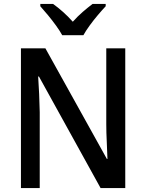

<svg xmlns="http://www.w3.org/2000/svg" viewBox="-20 -961 746 981"><path d="M620 0H494L179 -570H175Q178 -527 180 -480.5Q182 -434 183 -388V0H87V-714H212L526 -149H529Q528 -188 525.5 -236Q523 -284 523 -327V-714H620ZM298 -781Q286 -803 266.5 -830Q247 -857 225.5 -883Q204 -909 186 -929V-941H251Q275 -924 301.5 -900.5Q328 -877 352 -850Q377 -878 402.5 -900Q428 -922 453 -941H520V-929Q502 -910 480 -884Q458 -858 438 -830.5Q418 -803 406 -781Z"/></svg>

Font: Noto Sans Gujarati UI SemiCondensed Medium
Style: Regular
Weight: 500
Width: 4
Designer: Jelle Bosma - Monotype Design Team, Universal Thirst
Foundry: Monotype Imaging Inc.
Version: Version 2.106; ttfautohint (v1.8.4.7-5d5b)